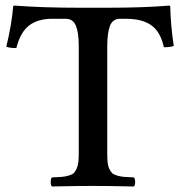

<svg xmlns="http://www.w3.org/2000/svg" viewBox="-20 -673 655 695"><path d="M368.2 -122.1Q368.2 -100.6 369.4 -86.7Q370.6 -72.8 375.5 -62.3Q380.4 -51.8 386 -46.4Q391.6 -41 404.3 -37.4Q417 -33.7 429.4 -32.7Q441.9 -31.7 464.8 -30.8Q469.2 -26.4 469.2 -14.4Q469.2 -2.4 464.8 2Q365.2 0 315.9 0Q265.6 0 168 2Q163.6 -2.4 163.6 -14.4Q163.6 -26.4 168 -30.8Q190.9 -31.7 203.4 -32.7Q215.8 -33.7 228.5 -37.4Q241.2 -41 246.8 -46.4Q252.4 -51.8 257.3 -62.3Q262.2 -72.8 263.7 -86.7Q265.1 -100.6 265.1 -122.1V-505.9Q265.1 -555.2 254.6 -580.1Q244.1 -605 217.8 -605H168.9Q117.2 -605 85.4 -580.8Q53.7 -556.6 39.1 -499Q15.1 -499 2.9 -503.9Q22.5 -586.4 27.8 -649.9Q27.8 -652.8 32.2 -652.8Q133.8 -645 265.1 -645H369.1Q501.5 -645 592.8 -652.8Q593.8 -652.8 595 -651.6Q596.2 -650.4 596.2 -649.9Q597.7 -582 608.9 -506.8Q597.7 -502 573.2 -502Q561 -558.1 527.8 -581.5Q494.6 -605 436 -605H414.1Q388.2 -605 378.2 -579.6Q368.2 -554.2 368.2 -502.9Z"/></svg>

Font: Common Serif Medium
Style: Regular
Weight: 500
Designer: Philipp H. Poll, Khaled Hosny
Foundry: Stefan Peev, Context Ltd.
Version: Version 1.026